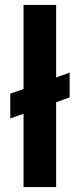

<svg xmlns="http://www.w3.org/2000/svg" viewBox="-20 -763 327 783"><path d="M76 0V-299L22 -280V-381L76 -400V-743H209V-447L264 -467V-366L209 -346V0Z"/></svg>

Font: Saira SemiBold
Style: Regular
Weight: 600
Designer: Hector Gatti with collaboration of the Omnibus-Type team
Foundry: Omnibus-Type
Version: Version 1.100; ttfautohint (v1.8.3)